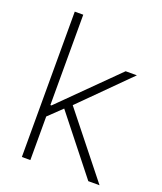

<svg xmlns="http://www.w3.org/2000/svg" viewBox="-135 -816 762 903"><g transform="rotate(20 245.5 -364.0)"><path d="M119.6 -212.9 118.7 -275.4H130.4L403.3 -545.9H459.5L209.5 -296.4L204.6 -294.4ZM82.5 0V-727.5H125V0ZM415 0 185.1 -290.5 216.8 -319.8 471.2 0Z"/></g></svg>

Font: Inter Tight ExtraLight
Style: Regular
Weight: 250
Designer: Rasmus Andersson
Foundry: rsms
Version: Version 3.004